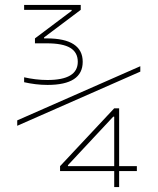

<svg xmlns="http://www.w3.org/2000/svg" viewBox="-20 -755 640 780"><path d="M444 5V-60H224V-80L444 -315H464V-80H536V-60H464V5ZM256 -80H444V-281H440L256 -84ZM173 -410Q148 -410 124 -413Q100 -416 78 -421V-441Q100 -436 124 -433Q148 -430 173 -430Q296 -430 296 -504Q296 -542 265.5 -560.5Q235 -579 170 -579H122V-599L271 -711V-715H78V-735H308V-715L159 -603V-599H170Q243 -599 279.5 -575Q316 -551 316 -504Q316 -410 173 -410ZM50 -244V-266L550 -486V-464Z"/></svg>

Font: M PLUS Code Latin Expanded Thin
Style: Regular
Weight: 250
Width: 7
Designer: Coji Morishita
Foundry: UNDERFOREST DESIGN
Version: Version 1.002; ttfautohint (v1.8.3)